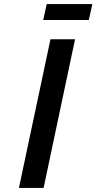

<svg xmlns="http://www.w3.org/2000/svg" viewBox="-20 -929 476 949"><path d="M73.5 0H195.5L351 -735H229.5ZM193.5 -830H419L436.5 -909H211Z"/></svg>

Font: League Gothic SemiExpanded Italic
Style: Regular
Weight: 400
Width: 6
Designer: The League of Moveable Type
Version: Version 1.600; ttfautohint (v1.8.3)